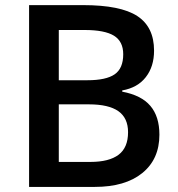

<svg xmlns="http://www.w3.org/2000/svg" viewBox="-20 -734 700 754"><path d="M94.2 -713.9H306.2Q453.6 -713.9 519.3 -670.9Q585 -627.9 585 -535.2Q585 -472.7 552.7 -431.2Q520.5 -389.6 460 -378.9V-374Q535.2 -359.9 570.6 -318.1Q606 -276.4 606 -205.1Q606 -108.9 538.8 -54.4Q471.7 0 352.1 0H94.2ZM210.9 -418.9H323.2Q396.5 -418.9 430.2 -442.1Q463.9 -465.3 463.9 -521Q463.9 -571.3 427.5 -593.8Q391.1 -616.2 312 -616.2H210.9ZM210.9 -324.2V-98.1H335Q408.2 -98.1 445.6 -126.2Q482.9 -154.3 482.9 -214.8Q482.9 -270.5 444.8 -297.4Q406.7 -324.2 329.1 -324.2Z"/></svg>

Font: f4446545128       
Style: Regular
Weight: 600
Foundry: Ascender Corporation
Version: Version 1.10